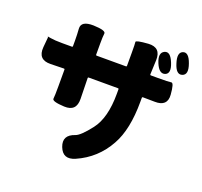

<svg xmlns="http://www.w3.org/2000/svg" viewBox="-148 -981 1295 1229"><g transform="rotate(20 500.0 -366.5)"><path d="M484 67Q406 101 377 26Q349 -48 430 -75Q463 -86 524 -165Q589 -249 589 -414V-445Q589 -450 584 -450H384Q379 -450 379 -445L382 -304Q384 -218 300 -222Q216 -226 218.5 -246Q221 -266 221 -329V-445Q221 -450 216 -450L125 -448Q38 -446 45 -533L51 -599Q52 -607 46 -608Q41 -609 70 -604Q99 -599 149 -599H216Q221 -599 221 -604V-642Q221 -682 218 -722Q214 -776 300 -774Q385 -771 382 -748.5Q379 -726 379 -681V-604Q379 -599 384 -599H584Q589 -599 589 -604V-693Q589 -755 587 -766.5Q585 -778 670 -784Q755 -789 752 -702L748 -604Q748 -599 753 -599H801Q875 -599 892 -602Q909 -605 915 -526Q921 -447 834 -449L753 -450Q748 -450 748 -445V-418Q748 -228 686 -118Q616 9 484 67ZM941 -671Q902 -658 881 -727Q859 -795 895 -809Q932 -823 956 -754Q981 -684 941 -671ZM772 -689Q746 -752 783 -770Q820 -788 847 -720Q874 -653 836 -639Q798 -626 772 -689Z"/></g></svg>

Font: Resource Han Rounded TW Heavy
Style: Regular
Weight: 900
Designer: Cyano Hao (round all glyphs); Ryoko NISHIZUKA 西塚涼子 (kana, bopomofo & ideographs); Paul D. Hunt (Latin, Greek & Cyrillic)
Foundry: Cyano Hao
Version: 0.990